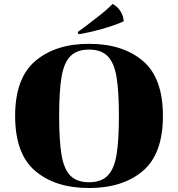

<svg xmlns="http://www.w3.org/2000/svg" viewBox="-20 -932 894 964"><path d="M601 -825Q558 -805 491.5 -786.5Q425 -768 375 -760L370 -771L408 -799Q417 -806 466 -843.5Q515 -881 545 -912Q568 -901 584 -877Q600 -853 601 -825ZM798 -350Q798 -159 697 -73.5Q596 12 427 12Q258 12 157 -73.5Q56 -159 56 -350Q56 -540 157.5 -626Q259 -712 427 -712Q596 -712 697 -626.5Q798 -541 798 -350ZM577 -350Q577 -475 565 -546Q553 -617 520.5 -650Q488 -683 427 -683Q366 -683 333.5 -650Q301 -617 289 -546Q277 -475 277 -350Q277 -225 289 -154Q301 -83 333.5 -50Q366 -17 427 -17Q488 -17 520.5 -50Q553 -83 565 -154Q577 -225 577 -350Z"/></svg>

Font: Chonburi
Style: Regular
Weight: 400
Designer: Thanarat Vachiruckul and Stawix Ruecha
Foundry: Cadson Demak & Katatrad
Version: Version 1.000